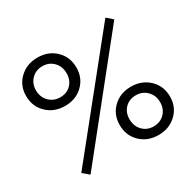

<svg xmlns="http://www.w3.org/2000/svg" viewBox="-138 -770 948 929"><g transform="rotate(-30 336.0 -305.0)"><path d="M115 6 80 -23 557 -616 590 -587ZM176 -343Q115 -343 75 -381.5Q35 -420 35 -479Q35 -537 75 -575Q115 -613 175 -613Q236 -613 275.5 -574.5Q315 -536 315 -477Q315 -419 275.5 -381Q236 -343 176 -343ZM90 -479Q90 -441 114.5 -416Q139 -391 176 -391Q213 -391 236.5 -415Q260 -439 260 -477Q260 -515 236 -540Q212 -565 175 -565Q138 -565 114 -540.5Q90 -516 90 -479ZM496 -265Q557 -265 597 -226.5Q637 -188 637 -129Q637 -71 597 -33Q557 5 497 5Q436 5 396.5 -33.5Q357 -72 357 -131Q357 -189 396.5 -227Q436 -265 496 -265ZM582 -129Q582 -167 557.5 -192Q533 -217 496 -217Q459 -217 435.5 -193Q412 -169 412 -131Q412 -93 436 -68Q460 -43 497 -43Q534 -43 558 -67.5Q582 -92 582 -129Z"/></g></svg>

Font: EauTest
Style: Italic
Weight: 400
Italic angle: -12°
Designer: Christian Thalmann (Catharsis Fonts)
Version: Version 0.001;PS 000.001;hotconv 1.0.88;makeotf.lib2.5.64775